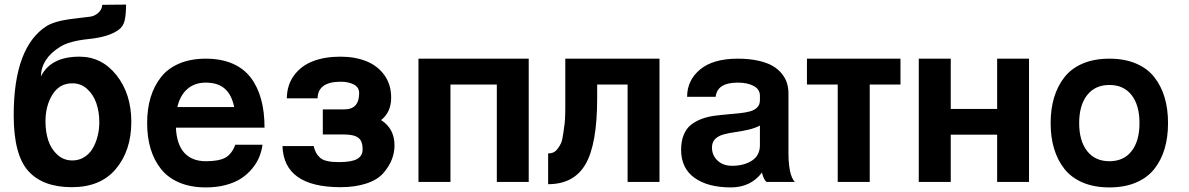

<svg xmlns="http://www.w3.org/2000/svg" viewBox="-20 -797 5206 841"><path d="M328.1 -548.8Q425.8 -548.8 490.2 -467.8Q555.2 -385.7 555.2 -263.2Q555.2 -137.2 486.8 -56.2Q419.9 22.9 294.9 22.9Q167.5 22.9 104 -47.9Q40 -119.1 40 -292Q40 -592.3 186 -684.1Q212.4 -699.2 255.9 -708Q276.9 -712.4 320.1 -717.3Q363.3 -722.2 376 -724.1Q393.1 -726.6 407.5 -738.3Q421.9 -750 425.8 -764.2L428.2 -775.9L532.2 -776.9Q532.2 -733.4 525.9 -706.8Q519.5 -680.2 499 -666Q456.1 -634.8 368.2 -626Q282.7 -617.2 243.2 -591.8Q160.6 -540.5 159.2 -461.9Q202.1 -548.8 328.1 -548.8ZM415 -262.2Q415 -306.2 402.3 -344Q389.6 -381.8 362.1 -407Q334.5 -432.1 296.9 -432.1Q240.7 -432.1 210 -383.1Q179.2 -334 179.2 -265.1Q179.2 -219.7 191.4 -182.1Q203.6 -144.5 231.2 -119.4Q258.8 -94.2 296.9 -94.2Q325.7 -94.2 348.6 -108.4Q371.6 -122.6 385.7 -146.5Q399.9 -170.4 407.5 -200.2Q415 -230 415 -262.2Z M881.8 -435.1Q833 -435.1 801 -407.5Q769 -379.9 756.8 -328.1H1005.9Q994.6 -382.3 964.4 -408.7Q934.1 -435.1 881.8 -435.1ZM881.8 23.9Q815.4 23.9 765.4 2.7Q715.3 -18.6 685.1 -56.9Q654.8 -95.2 639.6 -145.5Q624.5 -195.8 624.5 -257.8Q624.5 -319.8 639.6 -370.1Q654.8 -420.4 685.1 -459Q715.3 -497.6 765.4 -518.8Q815.4 -540 881.8 -540Q948.2 -540 998 -518.6Q1047.9 -497.1 1078.4 -456.8Q1108.9 -416.5 1123.8 -361.8Q1138.7 -307.1 1138.7 -237.8H750.5Q753.9 -164.1 787.6 -127.4Q821.3 -90.8 881.8 -90.8Q938 -90.8 966.6 -106.2Q995.1 -121.6 1010.7 -163.1H1129.9Q1126 -134.8 1115.2 -108.6Q1104.5 -82.5 1084.2 -58.1Q1064 -33.7 1036.6 -15.6Q1009.3 2.4 969.5 13.2Q929.7 23.9 881.8 23.9Z M1471.2 -548.8Q1534.7 -548.8 1584.2 -529.1Q1633.8 -509.3 1663.6 -468Q1693.4 -426.8 1693.4 -369.1Q1693.4 -306.2 1649.4 -271Q1708 -233.4 1708 -160.2Q1708 -96.2 1661.1 -41Q1634.8 -9.8 1585.2 6.6Q1535.6 22.9 1472.2 22.9Q1223.1 22.9 1217.3 -157.2H1354Q1360.8 -124 1383.3 -105Q1404.3 -86.9 1464.4 -86.9Q1519 -86.9 1543.5 -100.1Q1568.4 -113.8 1568.4 -143.1Q1568.4 -179.7 1549.1 -193.8Q1529.8 -208 1486.3 -208H1394V-317.9H1488.3Q1553.2 -317.9 1553.2 -389.2Q1553.2 -414.6 1530 -426.8Q1506.8 -439 1472.2 -439Q1372.6 -439 1371.1 -366.2H1236.3Q1237.3 -426.3 1268.8 -468Q1300.3 -509.8 1351.8 -529.3Q1403.3 -548.8 1471.2 -548.8Z M1813 -540H2295.9V0H2156.2V-426.8H1953.1V0H1813Z M2456.1 -540H2868.7V0H2729V-426.8H2595.7V-366.2Q2595.7 -166 2544.9 -78.1Q2494.1 9.8 2380.9 9.8V-125Q2402.3 -125 2414.3 -136.2Q2426.3 -147.5 2437 -168.9Q2440.4 -175.8 2442.9 -187.5Q2445.3 -199.2 2447.8 -216.3Q2450.2 -233.4 2450.7 -237.8Q2456.1 -265.1 2456.1 -328.1Z M3308.6 -377.9Q3308.6 -405.8 3281.5 -420.4Q3254.4 -435.1 3211.4 -435.1Q3121.6 -435.1 3114.7 -373H2989.7Q2989.7 -445.3 3046.6 -492.7Q3103.5 -540 3211.4 -540Q3261.2 -540 3300 -531.5Q3338.9 -522.9 3363.5 -508.8Q3388.2 -494.6 3404.3 -474.6Q3420.4 -454.6 3427 -433.3Q3433.6 -412.1 3433.6 -388.2V-125Q3433.6 -94.2 3436.8 -70.1Q3439.9 -45.9 3444.1 -33.4Q3448.2 -21 3452.6 -12.7Q3457 -4.4 3460 -2L3463.4 0H3338.4Q3326.2 -6.8 3317.4 -41Q3268.1 23.9 3181.6 23.9Q3080.6 23.9 3022 -18.1Q2963.4 -60.1 2963.4 -141.1Q2963.4 -179.2 2975.1 -207Q2986.8 -234.9 3006.8 -250.5Q3026.9 -266.1 3052.7 -275.9Q3078.6 -285.6 3107.4 -289.6Q3136.2 -293.5 3164.8 -295.9Q3193.4 -298.3 3219.2 -301Q3245.1 -303.7 3265.1 -309.1Q3285.2 -314.5 3296.9 -326.7Q3308.6 -338.9 3308.6 -357.9ZM3308.6 -161.1V-247.1Q3288.1 -235.8 3257.3 -228.8Q3226.6 -221.7 3200.7 -218.3Q3174.8 -214.8 3150.6 -208.5Q3126.5 -202.1 3112.5 -188.2Q3098.6 -174.3 3098.6 -150.9Q3098.6 -116.7 3122.8 -93.8Q3147 -70.8 3186.5 -70.8Q3238.8 -70.8 3273.7 -93.5Q3308.6 -116.2 3308.6 -161.1Z M3924.3 -540V-426.8H3789.6V0H3649.4V-426.8H3514.6V-540Z M4004.4 -540H4144.5V-319.8H4347.7V-540H4487.3V0H4347.7V-207H4144.5V0H4004.4Z M4741.9 -380.4Q4707 -335.9 4707 -257.8Q4707 -179.7 4741.9 -135.3Q4776.9 -90.8 4839.4 -90.8Q4901.9 -90.8 4936.5 -135Q4971.2 -179.2 4971.2 -257.8Q4971.2 -336.4 4936.5 -380.6Q4901.9 -424.8 4839.4 -424.8Q4776.9 -424.8 4741.9 -380.4ZM4597.2 -145.5Q4582 -195.8 4582 -257.8Q4582 -319.8 4597.2 -370.1Q4612.3 -420.4 4642.6 -459Q4672.9 -497.6 4722.9 -518.8Q4772.9 -540 4839.4 -540Q4905.8 -540 4955.8 -518.8Q5005.9 -497.6 5036.1 -459Q5066.4 -420.4 5081.3 -370.1Q5096.2 -319.8 5096.2 -257.8Q5096.2 -195.8 5081.3 -145.5Q5066.4 -95.2 5036.1 -56.9Q5005.9 -18.6 4955.8 2.7Q4905.8 23.9 4839.4 23.9Q4772.9 23.9 4722.9 2.7Q4672.9 -18.6 4642.6 -56.9Q4612.3 -95.2 4597.2 -145.5Z"/></svg>

Font: Miedinger*
Style: Bold
Weight: 700
Version: Version 001.000